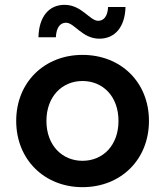

<svg xmlns="http://www.w3.org/2000/svg" viewBox="-20 -767 683 794"><path d="M321 7C480 7 596 -107 596 -267C596 -427 480 -540 321 -540C164 -540 47 -427 47 -267C47 -107 164 7 321 7ZM321 -102C237 -102 172 -166 172 -267C172 -368 237 -432 321 -432C406 -432 470 -368 470 -267C470 -166 406 -102 321 -102ZM391 -607C455 -607 497 -655 499 -738H427C425 -698 408 -681 386 -681C351 -681 318 -747 247 -747C183 -747 141 -699 139 -613H211C213 -655 230 -673 253 -673C288 -673 320 -607 391 -607Z"/></svg>

Font: Chess Sans SemiBold
Style: Regular
Weight: 600
Designer: Wolf Bōese
Foundry: Wolf Bōese
Version: Version 7.223;Glyphs 3.3 (3306)